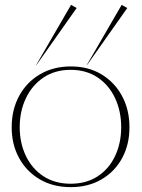

<svg xmlns="http://www.w3.org/2000/svg" viewBox="-20 -756 583 789"><path d="M271 13Q198 13 143.5 -19Q89 -51 58.5 -106.5Q28 -162 28 -233Q28 -305 58.5 -361.5Q89 -418 144 -450.5Q199 -483 271 -483Q343 -483 397 -450.5Q451 -418 481.5 -361.5Q512 -305 512 -233Q512 -162 482 -106.5Q452 -51 397.5 -19Q343 13 271 13ZM270 -1Q335 -1 381.5 -31.5Q428 -62 453 -115Q478 -168 478 -233Q478 -299 453 -352.5Q428 -406 381.5 -437.5Q335 -469 270 -469Q206 -469 159 -437.5Q112 -406 86.5 -352.5Q61 -299 61 -233Q61 -168 86.5 -115Q112 -62 159 -31.5Q206 -1 270 -1ZM132 -492 127 -486 272 -736 295 -723ZM340 -492 335 -486 480 -736 503 -723Z"/></svg>

Font: Panamera Thin
Style: Regular
Weight: 100
Designer: Bastien Sozeau
Foundry: NBR — Bastien Sozeau
Version: Version 3.003;gftools[0.9.33]